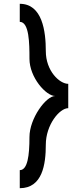

<svg xmlns="http://www.w3.org/2000/svg" viewBox="-20 -803 440 1010"><path d="M84 92V187C203 187 221 62 221 -42C221 -146 293 -234 339 -234V-362C293 -362 221 -430 221 -534C221 -638 203 -783 84 -783V-688C134 -688 135 -574 135 -494C135 -396 222 -298 270 -298C222 -298 135 -180 135 -82C135 16 125 92 84 92Z"/></svg>

Font: Hibana 45 SubMedium
Style: Regular
Weight: 500
Width: 6
Designer: pygmalion
Foundry: ybstudio
Version: Version 2021.007;FEAKit 1.0